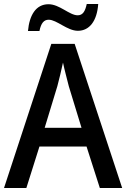

<svg xmlns="http://www.w3.org/2000/svg" viewBox="-20 -934 628 954"><path d="M119 -780H176C184 -819 198 -836 222 -836C262 -836 314 -781 367 -781C424 -781 462 -829 468 -914H411C403 -877 391 -858 366 -858C325 -858 276 -913 221 -913C158 -913 126 -858 119 -780ZM476 0H587L351 -716H235L0 0H111L176 -206H410ZM322 -505 385 -299H202L265 -506C273 -537 285 -584 293 -623C299 -593 315 -533 322 -505Z"/></svg>

Font: Noto Sans Khmer SemiCondensed Medium
Style: Regular
Weight: 500
Width: 4
Designer: Danh Hong and the Monotype Design Team
Foundry: Monotype Imaging Inc.
Version: Version 2.004